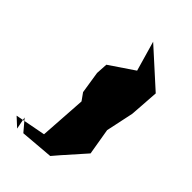

<svg xmlns="http://www.w3.org/2000/svg" viewBox="-151 -313 525 525"><g transform="rotate(45 111.5 -50.5)"><path d="M15 129 43 162 139 154 157 133 212 71 199 -6 216 -86 222 -171 117 -266 142 -179 71 -131 69 -97 79 -33 94 -12 85 124 -4 141 22 165Z"/></g></svg>

Font: Hussar Lance
Style: Italic
Weight: 700
Foundry: Cannot Into Space Fonts, PlusOne Fonts
Version: Version 2.27